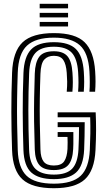

<svg xmlns="http://www.w3.org/2000/svg" viewBox="-20 -985 563 1015"><path d="M264.8 10Q150.2 10 98.9 -36.8Q47.5 -83.5 43.8 -191Q40.2 -293.8 40 -393.5Q39.8 -493.2 43.8 -600Q48 -712.8 99.4 -761.4Q150.8 -810 264.8 -810Q378.2 -810 427.1 -762Q476 -714 483 -608.8Q485 -579.5 485 -554.4Q485 -529.2 482.8 -500H452.8Q454.8 -523.8 454.6 -551.8Q454.5 -579.8 452.8 -607.8Q447 -705.8 401.9 -745.9Q356.8 -786 264.8 -786Q168.5 -786 122.9 -743.9Q77.2 -701.8 73.8 -600Q71.2 -527 70.4 -461.9Q69.5 -396.8 70.5 -331.5Q71.5 -266.2 73.8 -192Q76.8 -97.5 120.6 -55.8Q164.5 -14 264.8 -14Q362.5 -14 406.4 -55.5Q450.2 -97 454.8 -192Q457 -238.8 457.6 -279.4Q458.2 -320 456.8 -365H284.8V-391H485.8Q488 -343 487.9 -296.6Q487.8 -250.2 484.8 -191Q479.5 -83.5 428.6 -36.8Q377.8 10 264.8 10ZM264.8 -38Q184.8 -38 145.8 -72.8Q106.8 -107.5 103.8 -193.2Q100.5 -288.5 100.1 -391.1Q99.8 -493.8 104 -599Q107.5 -685.2 144.5 -723.6Q181.5 -762 264.8 -762Q344.5 -762 381 -726Q417.5 -690 423 -605.8Q425 -575.8 425 -552.1Q425 -528.5 422.8 -500H392.8Q394.8 -524.5 394.9 -548.8Q395 -573 393 -603.8Q388.2 -676.2 358.6 -707.1Q329 -738 264.8 -738Q196.8 -738 166.8 -704.6Q136.8 -671.2 134 -598Q130 -501 129.9 -402.5Q129.8 -304 133.8 -194Q136.5 -121.5 167.9 -91.8Q199.2 -62 264.8 -62Q332.2 -62 361.8 -93.5Q391.2 -125 394.8 -195Q396.2 -223.5 397 -254Q397.8 -284.5 397.8 -313H284.8V-339H427.8Q427.8 -305.5 427 -265.4Q426.2 -225.2 424.8 -194Q420.8 -107.5 381.9 -72.8Q343 -38 264.8 -38ZM264.8 -86Q211.2 -86 188.5 -112Q165.8 -138 163.8 -195Q161 -278 160.2 -342.4Q159.5 -406.8 160.5 -466.8Q161.5 -526.8 163.8 -596Q165.8 -655.5 187.4 -684.8Q209 -714 264.8 -714Q314 -714 336.5 -687.8Q359 -661.5 363 -601.2Q365 -573.8 365 -550.4Q365 -527 362.8 -500H332.8Q335.5 -533.2 335.1 -553.6Q334.8 -574 332.8 -600.2Q329.5 -645.8 314.6 -667.9Q299.8 -690 264.8 -690Q232.5 -690 214.1 -670Q195.8 -650 193.8 -594.8Q191.2 -526.8 190.4 -463.5Q189.5 -400.2 190.5 -334.9Q191.5 -269.5 193.8 -195Q195 -150.8 211 -130.4Q227 -110 264.8 -110Q304.5 -110 319.5 -132.6Q334.5 -155.2 336.8 -198Q337.8 -212.8 337.5 -232Q337.2 -251.2 336.8 -261H284.8V-287H367.8Q368.2 -240.5 367.8 -223.4Q367.2 -206.2 366.8 -197Q364 -139.5 341.1 -112.8Q318.2 -86 264.8 -86ZM189.8 -941V-965H339.8V-941ZM189.8 -893V-917H339.8V-893ZM189.8 -845V-869H339.8V-845Z"/></svg>

Font: Big Shoulders Inline Text Black
Style: Regular
Weight: 900
Designer: Patric King
Foundry: XO Type Co
Version: Version 1.000